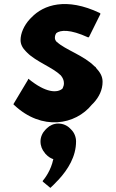

<svg xmlns="http://www.w3.org/2000/svg" viewBox="-20 -558 565 934"><path d="M118 -175 115 -168 45 -51 49 -47C184 80 347 50 427 -49L435 -57C462 -86 479 -121 479 -160C479 -187 467 -206 447 -228L446 -230V-231L439 -236C388 -288 296 -317 258 -353H257C252 -358 247 -365 247 -373C247 -380 248 -388 253 -395L254 -397C274 -412 320 -417 409 -376L413 -378L469 -491L465 -495C303 -572 192 -535 133 -473L126 -466C96 -434 80 -395 80 -363C80 -342 90 -324 106 -308L113 -301C156 -258 236 -230 275 -192L276 -191C285 -180 291 -168 291 -153C291 -145 289 -137 285 -129L284 -128V-127C259 -105 203 -105 118 -175ZM263 43C242 43 222 52 208 66L201 73C187 87 177 108 177 130C177 152 185 171 198 186L199 187V188L205 194C213 203 225 211 236 215L240 216L239 217C228 271 198 310 187 323L190 327L225 356C236 346 247 335 258 323L265 316C311 266 350 203 350 130C350 108 341 87 327 73L320 66C306 52 286 43 263 43Z"/></svg>

Font: Hussar Woodtype
Style: Bd
Weight: 900
Foundry: Cannot Into Space Fonts
Version: Version 1.07